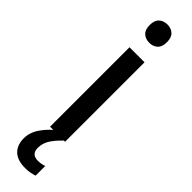

<svg xmlns="http://www.w3.org/2000/svg" viewBox="-334 -720 921 921"><g transform="rotate(45 126.0 -260.0)"><path d="M127 -745Q152 -745 168.5 -730Q185 -715 185 -683Q185 -651 168.5 -636Q152 -621 127 -621Q101 -621 84.5 -636Q68 -651 68 -683Q68 -715 84.5 -730Q101 -745 127 -745ZM177 -539V0H75V-539ZM105 113Q105 157 149 157Q163 157 174 154.5Q185 152 192 150V215Q180 219 165 222Q150 225 131 225Q78 225 51.5 199.5Q25 174 25 128Q25 88 51.5 50Q78 12 116 -15L169 0Q135 33 120 58.5Q105 84 105 113Z"/></g></svg>

Font: Noto Sans Georgian SemiCondensed Medium
Style: Regular
Weight: 500
Width: 4
Designer: Monotype Design Team, Akaki Razmadze
Foundry: Google LLC
Version: Version 2.005; ttfautohint (v1.8.4.7-5d5b)